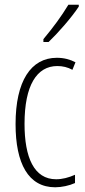

<svg xmlns="http://www.w3.org/2000/svg" viewBox="-20 -784 360 814"><path d="M314 -756V-764H270C239 -713 208 -671 164 -618V-606H186C225 -643 283 -709 314 -756ZM214 10C241 10 274 3 298 -8V-43C271 -31 244 -24 218 -24C124 -24 84 -117 84 -259C84 -422 136 -504 223 -504C246 -504 267 -499 287 -488L300 -520C277 -532 251 -539 221 -539C111 -539 46 -440 46 -258C46 -91 100 10 214 10Z"/></svg>

Font: Noto Sans Sinhala ExtraCondensed ExtraLight
Style: Regular
Weight: 200
Width: 2
Designer: Jelle Bosma - Monotype Design Team
Foundry: Monotype Imaging Inc.
Version: Version 2.006